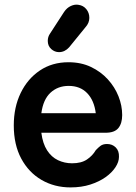

<svg xmlns="http://www.w3.org/2000/svg" viewBox="-20 -801 592 836"><path d="M287 15Q217 15 161 -17.5Q105 -50 72.5 -110.5Q40 -171 40 -255Q40 -334 70 -396Q100 -458 153.5 -494Q207 -530 278 -530Q333 -530 376 -509.5Q419 -489 449.5 -455.5Q480 -422 496 -381.5Q512 -341 512 -300Q512 -264 495.5 -243.5Q479 -223 440 -223H160Q166 -176 185 -146.5Q204 -117 232.5 -103.5Q261 -90 294 -90Q334 -90 358.5 -106.5Q383 -123 397 -147Q406 -157 417 -165.5Q428 -174 446 -174Q469 -174 484 -159Q499 -144 498 -118Q498 -96 482.5 -72.5Q467 -49 439.5 -29.5Q412 -10 373.5 2.5Q335 15 287 15ZM160 -308H397Q390 -364 359.5 -395.5Q329 -427 279 -427Q232 -427 200 -397.5Q168 -368 160 -308ZM237 -574Q218 -574 203 -587.5Q188 -601 188 -623Q188 -641 198 -655L259 -749Q271 -767 288.5 -775Q306 -783 322 -780Q343 -777 356 -761Q369 -745 369 -723Q369 -713 365 -702.5Q361 -692 351 -681L281 -595Q262 -574 237 -574Z"/></svg>

Font: National Park SemiBold
Style: Regular
Weight: 600
Designer: Andrea Herstowski, Ben Hoepner
Version: Version 1.009